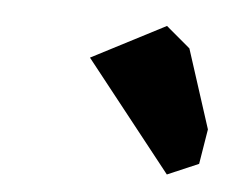

<svg xmlns="http://www.w3.org/2000/svg" viewBox="-31 -802 361 301"><g transform="rotate(5 149.5 -652.0)"><path d="M290 -557 241 -536 105 -708 221 -768 259 -736 299 -612Z"/></g></svg>

Font: Chau Philomene One
Style: Italic
Weight: 400
Designer: Vicente Lamonaca
Foundry: TipoType
Version: Version 1.002